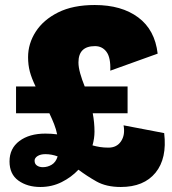

<svg xmlns="http://www.w3.org/2000/svg" viewBox="-20 -735 688 766"><path d="M141 11Q89 11 53.5 -14.5Q18 -40 18 -91Q18 -143 57.5 -172.5Q97 -202 161 -202Q186 -202 208 -199Q204 -219 196 -239.5Q188 -260 177 -283H44V-390H122Q106 -423 99 -449.5Q92 -476 92 -507Q92 -561 122.5 -608.5Q153 -656 212 -685.5Q271 -715 358 -715Q465 -715 531.5 -665.5Q598 -616 609 -521L420 -453Q422 -505 405 -528Q388 -551 359 -551Q293 -551 293 -486Q293 -467 300 -442Q307 -417 318 -390H489V-283H350Q357 -246 357 -210Q357 -183 349 -155Q363 -151 378.5 -148.5Q394 -146 413 -146Q446 -146 463 -171.5Q480 -197 473 -235L635 -204Q647 -103 600.5 -46Q554 11 462 11Q404 11 365 -11Q326 -33 293 -58Q265 -28 226 -8.5Q187 11 141 11ZM118 -94Q118 -81 127.5 -74.5Q137 -68 151 -68Q170 -68 186.5 -78Q203 -88 210 -111Q186 -120 161 -120Q142 -120 130 -112.5Q118 -105 118 -94Z"/></svg>

Font: Prodigy Sans ExtraBold
Style: Regular
Weight: 800
Designer: Wei Huang
Foundry: Wei Huang
Version: Version 1.003; ttfautohint (v1.8.3)